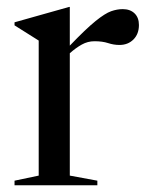

<svg xmlns="http://www.w3.org/2000/svg" viewBox="-20 -548 440 568"><path d="M343 -521Q365 -521 378 -508.5Q391 -496 391 -474Q391 -447.5 374.8 -431.2Q358.5 -415 333.5 -415Q316.5 -415 299.8 -420.5Q283 -426 259.5 -426Q239.5 -426 222 -416.2Q204.5 -406.5 186.5 -390.5V-28.5L268 -13.5V0H23V-13.5L94.5 -28.5V-428L23 -473V-482L184.5 -527.5H186.5V-413Q234.5 -463 262.8 -485.8Q291 -508.5 308.8 -514.8Q326.5 -521 343 -521Z"/></svg>

Font: Newsreader 72pt
Style: Regular
Weight: 400
Designer: Hugues Gentile
Foundry: Production Type
Version: Version 1.003; ttfautohint (v1.8.3)